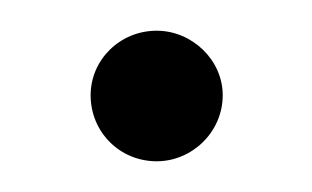

<svg xmlns="http://www.w3.org/2000/svg" viewBox="-20 -406 203 125"><path d="M125 -344C125 -367 105 -386 82 -386C58 -386 39 -367 39 -344C39 -320 58 -301 82 -301C105 -301 125 -320 125 -344Z"/></svg>

Font: Englebert
Style: Regular
Weight: 400
Designer: Astigmatic (AOETI)
Foundry: Astigmatic (AOETI)
Version: Version 1.000